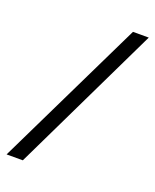

<svg xmlns="http://www.w3.org/2000/svg" viewBox="-149 -815 795 982"><g transform="rotate(20 248.5 -324.0)"><path d="M8.8 81.1 401.9 -729H487.8L97.2 81.1Z"/></g></svg>

Font: Lumene Sans Expanded
Style: Regular
Weight: 400
Width: 7
Designer: Deni Anggara
Version: Version 1.003;Glyphs 3.1.2 (3151)